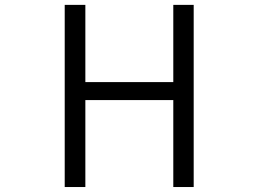

<svg xmlns="http://www.w3.org/2000/svg" viewBox="-20 -752 1040 772"><path d="M240.2 0V-732.4H323.2V-421.9H676.8V-732.4H758.8V0H676.8V-349.6H323.2V0Z"/></svg>

Font: GenEi Gothic M SemiLight
Style: Regular
Weight: 350
Designer: o_tamon (Modified); [Source Han Sans]
Ryoko NISHIZUKA  (kana & ideographs); Paul D. Hunt (Latin, Greek & Cyrillic); Wenl
Version: Version 1.1a;Original Version 1.004